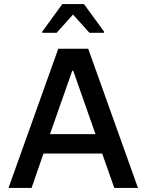

<svg xmlns="http://www.w3.org/2000/svg" viewBox="-20 -929 724 949"><path d="M22 0 268 -688H416L662 0H545L485 -170H195L136 0ZM227 -266H452L342 -579H337ZM189 -767V-773L288 -909H395L494 -773V-767H422L341 -857L260 -767Z"/></svg>

Font: Saira Thin Medium
Style: Regular
Weight: 500
Version: Version 1.101